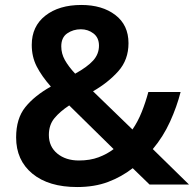

<svg xmlns="http://www.w3.org/2000/svg" viewBox="-20 -744 783 774"><path d="M308 -724Q392 -724 445 -683.5Q498 -643 498 -570Q498 -503 457 -457Q416 -411 355 -376L514 -222Q536 -254 551.5 -293Q567 -332 578 -373H708Q693 -314 665.5 -253.5Q638 -193 596 -143L742 0H583L515 -66Q470 -31 415.5 -10.5Q361 10 291 10Q176 10 110.5 -44Q45 -98 45 -190Q45 -266 82 -312Q119 -358 185 -395Q148 -437 128 -476Q108 -515 108 -563Q108 -638 163 -681Q218 -724 308 -724ZM306 -626Q275 -626 251 -609.5Q227 -593 227 -557Q227 -528 241.5 -502Q256 -476 283 -447Q332 -474 355.5 -500Q379 -526 379 -560Q379 -592 357 -609Q335 -626 306 -626ZM259 -319Q221 -294 199 -267Q177 -240 177 -200Q177 -153 211 -125Q245 -97 298 -97Q343 -97 377.5 -110Q412 -123 438 -143Z"/></svg>

Font: Noto Sans Kannada SemiBold
Style: Regular
Weight: 600
Designer: Jelle Bosma - Monotype Design Team
Foundry: Monotype Imaging Inc.
Version: Version 2.005; ttfautohint (v1.8.4.7-5d5b)